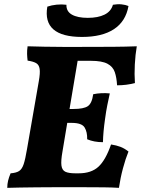

<svg xmlns="http://www.w3.org/2000/svg" viewBox="-20 -902 679 925"><path d="M15 3Q15 -15 19 -31.5Q23 -48 31 -67Q58 -69 72 -78Q86 -87 94 -111Q102 -135 110 -183L167 -511Q174 -550 171 -570Q168 -590 154 -598Q140 -606 113 -610Q111 -626 110.5 -642.5Q110 -659 113 -679Q147 -678 193.5 -677Q240 -676 285 -676Q330 -676 360 -676Q460 -676 523.5 -676.5Q587 -677 639 -679Q632 -639 629.5 -591.5Q627 -544 630 -502Q590 -491 544 -491Q542 -528 533 -554.5Q524 -581 497.5 -595Q471 -609 418 -609H354L315 -377H334Q383 -377 403 -390.5Q423 -404 429 -448Q448 -452 468 -453Q488 -454 509 -452Q503 -425 497 -395.5Q491 -366 486 -328Q477 -266 476 -217Q454 -217 435.5 -220.5Q417 -224 400 -231Q401 -266 387.5 -288Q374 -310 325 -310H304L281 -172Q273 -127 276 -104.5Q279 -82 295 -74.5Q311 -67 343 -67H359Q420 -67 454.5 -99Q489 -131 515 -206Q541 -202 560.5 -194.5Q580 -187 599 -172Q585 -138 572.5 -91.5Q560 -45 553 3Q523 1 480.5 0.5Q438 0 391.5 0Q345 0 302 0Q273 0 234.5 0Q196 0 155 0.5Q114 1 77 1.5Q40 2 15 3ZM375 -724Q183 -724 208 -870Q228 -877 252.5 -879.5Q277 -882 300 -879Q299 -847 326.5 -831.5Q354 -816 403 -816Q452 -816 483.5 -831.5Q515 -847 524 -879Q546 -883 565.5 -881Q585 -879 599 -873Q586 -799 529 -761.5Q472 -724 375 -724Z"/></svg>

Font: Vollkorn ExtraBold
Style: Italic
Weight: 800
Italic angle: -11°
Designer: Friedrich Althausen
Foundry: Friedrich Althausen
Version: Version 5.000; ttfautohint (v1.8.3)